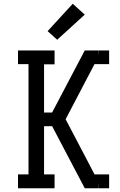

<svg xmlns="http://www.w3.org/2000/svg" viewBox="-20 -1004 640 1024"><path d="M76 0V-74H132V-662H76V-735H271V-661H215V-404H258L432 -735H505L506 -702V-735H562V-662H484L330 -368L435 -168L484 -74H562V0H506L505 -34V0H432L258 -331H215V-74H271V0ZM285 -792 234 -838 368 -984 432 -926Z"/></svg>

Font: Iosevka Slab Extended
Style: Regular
Weight: 400
Width: 7
Monospace: yes
Designer: Belleve Invis
Foundry: Belleve Invis
Version: Version 11.1.1; ttfautohint (v1.8.3)